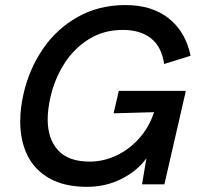

<svg xmlns="http://www.w3.org/2000/svg" viewBox="-20 -721 785 751"><path d="M59.1 -246.1Q59.1 -298.8 72.3 -355Q94.2 -450.7 147.5 -529.1Q200.7 -607.4 283.2 -654.3Q365.7 -701.2 471.2 -701.2Q573.7 -701.2 639.6 -649.4Q705.6 -597.7 725.6 -502.9L622.1 -470.7Q612.3 -538.6 570.3 -571.3Q528.3 -604 460.4 -604Q386.2 -604 328.1 -568.1Q270 -532.2 231.9 -472.7Q193.8 -413.1 177.2 -340.3Q166.5 -293 166.5 -254.4Q166.5 -178.2 206.8 -133.5Q247.1 -88.9 331.1 -88.9Q384.8 -88.9 435.5 -112.8Q486.3 -136.7 525.1 -180.7Q564 -224.6 582.5 -282.2L424.3 -277.8L444.8 -365.7H707L623 0H535.6L552.7 -101.6Q514.6 -50.3 453.4 -20.3Q392.1 9.8 320.8 9.8Q232.4 9.8 173.8 -23.2Q115.2 -56.2 87.2 -113.5Q59.1 -170.9 59.1 -246.1Z"/></svg>

Font: Acari Sans SemiBold
Style: Italic
Weight: 600
Italic angle: -13°
Designer: Alfredo Marco Pradil and Stefan Peev
Foundry: Hanken Design Co.
Version: Version 1.045;January 11, 2019;FontCreator 11.5.0.2425 64-bi